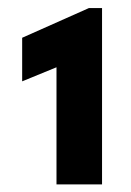

<svg xmlns="http://www.w3.org/2000/svg" viewBox="-20 -911 332 486"><path d="M123 -740.7 36.1 -705.1V-815.4L205.1 -890.6H238.3V-444.3H123Z"/></svg>

Font: Reddit Sans Chocolate ExtraBold
Style: Regular
Weight: 800
Designer: Stephen Hutchings
Foundry: Reddit
Version: Version 1.011